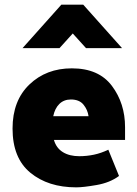

<svg xmlns="http://www.w3.org/2000/svg" viewBox="-20 -795 590 826"><path d="M236 -588H77L244 -775H338L505 -588H350L293 -651ZM289 -501Q405 -501 461.5 -425.5Q518 -350 518 -248V-193H212Q222 -158 250.5 -140.5Q279 -123 321 -123Q353 -123 384 -129.5Q415 -136 446 -151L492 -38Q453 -9 395.5 1Q338 11 308 11Q187 11 110.5 -52Q34 -115 34 -242Q34 -362 106.5 -431.5Q179 -501 289 -501ZM285 -367Q255 -367 235.5 -348Q216 -329 209 -295H361Q357 -323 339 -345Q321 -367 285 -367Z"/></svg>

Font: Palanquin Dark SemiBold
Style: Regular
Weight: 600
Designer: Pria Ravichandran
Version: Version 1.001